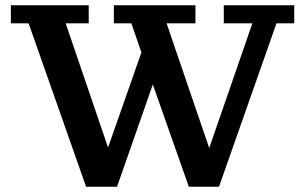

<svg xmlns="http://www.w3.org/2000/svg" viewBox="-20 -702 1152 725"><path d="M305 3 88 -614H21V-682H315V-614H228L388 -145L514 -504L476 -614H410V-682H718V-614H609L770 -143L933 -614H825V-682H1091V-614H1024L807 3H693L557 -383L422 3Z"/></svg>

Font: Montagu Slab 16pt Medium
Style: Regular
Weight: 500
Designer: Florian Karsten
Foundry: Florian Karsten
Version: Version 1.000; ttfautohint (v1.8.3)